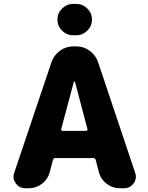

<svg xmlns="http://www.w3.org/2000/svg" viewBox="-20 -995 767 994"><path d="M296.9 -327.1Q295.9 -323.2 297.9 -320.3Q299.8 -317.4 303.7 -317.4H425.8Q429.7 -317.4 431.6 -320.3Q433.6 -323.2 432.6 -327.1L368.2 -571.3Q367.2 -573.2 365.2 -573.2Q363.3 -573.2 362.3 -571.3ZM111.3 -20.5Q80.1 -20.5 61.5 -45.9Q49.8 -62.5 49.8 -80.1Q49.8 -90.8 53.7 -100.6L247.1 -674.8Q259.8 -710 290.5 -732.4Q321.3 -754.9 359.4 -754.9H375Q413.1 -754.9 443.8 -732.4Q474.6 -710 487.3 -674.8L679.7 -100.6Q683.6 -90.8 683.6 -80.1Q683.6 -62.5 671.9 -45.9Q653.3 -20.5 622.1 -20.5H599.6Q562.5 -20.5 532.2 -43.5Q502 -66.4 492.2 -102.5L475.6 -167Q472.7 -176.8 462.9 -176.8H266.6Q256.8 -176.8 253.9 -167L237.3 -102.5Q227.5 -66.4 197.3 -43.5Q167 -20.5 129.9 -20.5ZM358.4 -812.5Q325.2 -812.5 301.3 -836.4Q277.3 -860.4 277.3 -893.6Q277.3 -926.8 301.3 -950.7Q325.2 -974.6 358.4 -974.6H375Q408.2 -974.6 432.1 -950.7Q456.1 -926.8 456.1 -893.6Q456.1 -860.4 432.1 -836.4Q408.2 -812.5 375 -812.5Z"/></svg>

Font: Gen Jyuu GothicX Heavy
Style: Bold
Weight: 900
Designer: [Source Han Sans]
Ryoko NISHIZUKA  (kana & ideographs); Paul D. Hunt (Latin, Greek & Cyrillic); Wenlong ZHANG  (bopomofo
Version: Version 1.002.20150607